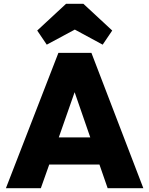

<svg xmlns="http://www.w3.org/2000/svg" viewBox="-20 -986 782 1006"><path d="M11 0H194L238 -124H501L544 0H731L459 -709H286ZM175 -826 225 -752 372 -831 518 -752 568 -826 417 -966H326ZM288 -266 371 -503 453 -266Z"/></svg>

Font: MV Cash ExtraBold
Style: Regular
Weight: 800
Designer: Rodrigo Fuenzalida
Foundry: fragTYPE
Version: Version 1.100;Glyphs 3.1.2 (3151)